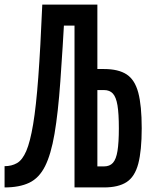

<svg xmlns="http://www.w3.org/2000/svg" viewBox="-20 -820 640 840"><path d="M306 0V-708H186V-800H406V0ZM0 0V-93Q31 -93 54.5 -106.5Q78 -120 95 -159.5Q112 -199 125 -276.5Q138 -354 147.5 -482Q157 -610 165 -800H265Q254 -603 244 -464Q234 -325 218.5 -234.5Q203 -144 177 -92.5Q151 -41 108 -20.5Q65 0 0 0ZM306 0V-800H406V-19L333 -92H435Q460 -92 474 -107.5Q488 -123 494 -159.5Q500 -196 500 -259Q500 -323 494 -359Q488 -395 474 -410.5Q460 -426 435 -426H334V-518H435Q498 -518 534 -494.5Q570 -471 585 -414.5Q600 -358 600 -259Q600 -161 585 -104Q570 -47 534 -23.5Q498 0 435 0Z"/></svg>

Font: Victor Mono Thin
Style: Regular
Weight: 100
Monospace: yes
Designer: Rune Bjørnerås
Version: Version 1.561;gftools[0.9.30]